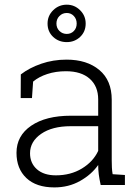

<svg xmlns="http://www.w3.org/2000/svg" viewBox="-20 -794 592 824"><path d="M50.8 0ZM184.1 -692.9Q184.1 -726.6 208.3 -750.2Q232.4 -773.9 266.6 -773.9Q299.8 -773.9 323.7 -750.2Q347.7 -726.6 347.7 -692.9Q347.7 -658.2 324 -635.7Q300.3 -613.3 266.6 -613.3Q231.9 -613.3 208 -635.7Q184.1 -658.2 184.1 -692.9ZM222.2 -692.9Q222.2 -673.8 235.1 -661.1Q248 -648.4 266.6 -648.4Q284.7 -648.4 296.9 -660.9Q309.1 -673.3 309.1 -692.9Q309.1 -712.4 296.9 -725.3Q284.7 -738.3 266.6 -738.3Q248 -738.3 235.1 -725.3Q222.2 -712.4 222.2 -692.9ZM412.1 0Q406.2 -26.9 403.8 -46.4Q401.4 -65.9 401.4 -85.9Q372.1 -44.4 323.2 -17.1Q274.4 10.3 213.4 10.3Q135.7 10.3 93.3 -29.8Q50.8 -69.8 50.8 -138.2Q50.8 -211.4 113.8 -254.4Q176.8 -297.4 284.7 -297.4H401.4V-367.2Q401.4 -423.8 365 -456.1Q328.6 -488.3 263.2 -488.3Q219.2 -488.3 182.9 -476.3Q146.5 -464.4 122.1 -443.8L117.2 -373H68.8L69.3 -474.6Q106 -502.9 157 -520.5Q208 -538.1 265.6 -538.1Q353 -538.1 406.2 -493.7Q459.5 -449.2 459.5 -366.2V-106.4Q459.5 -90.3 460.2 -75.4Q460.9 -60.5 463.4 -46.4L516.1 -43V0ZM219.7 -41.5Q283.2 -41.5 331.5 -70.8Q379.9 -100.1 401.4 -146.5V-252.4H283.7Q204.1 -252.4 156.5 -219.5Q108.9 -186.5 108.9 -136.2Q108.9 -93.8 138.4 -67.6Q168 -41.5 219.7 -41.5Z"/></svg>

Font: TypoPRO Roboto Slab
Style: Light
Weight: 300
Designer: Google
Version: Version 1.100263; 2013; ttfautohint (v0.94.20-1c74) -l 8 -r 